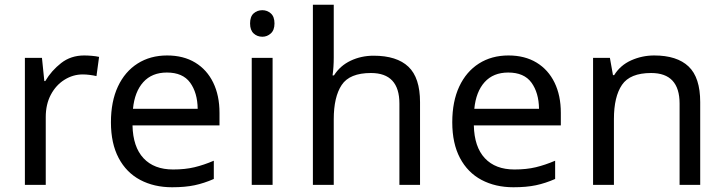

<svg xmlns="http://www.w3.org/2000/svg" viewBox="-20 -780 3055 810"><path d="M335 -546Q350 -546 367.5 -544.5Q385 -543 398 -540L387 -459Q374 -462 358.5 -464Q343 -466 329 -466Q288 -466 252 -443.5Q216 -421 194.5 -380.5Q173 -340 173 -286V0H85V-536H157L167 -438H171Q197 -482 238 -514Q279 -546 335 -546Z M685 -546Q754 -546 803.5 -516Q853 -486 879.5 -431.5Q906 -377 906 -304V-251H539Q541 -160 585.5 -112.5Q630 -65 710 -65Q761 -65 800.5 -74.5Q840 -84 882 -102V-25Q841 -7 801 1.5Q761 10 706 10Q630 10 571.5 -21Q513 -52 480.5 -113.5Q448 -175 448 -264Q448 -352 477.5 -415Q507 -478 560.5 -512Q614 -546 685 -546ZM684 -474Q621 -474 584.5 -433.5Q548 -393 541 -321H814Q813 -389 782 -431.5Q751 -474 684 -474Z M1087 -737Q1107 -737 1122.5 -723.5Q1138 -710 1138 -681Q1138 -653 1122.5 -639Q1107 -625 1087 -625Q1065 -625 1050 -639Q1035 -653 1035 -681Q1035 -710 1050 -723.5Q1065 -737 1087 -737ZM1130 -536V0H1042V-536Z M1388 -537Q1388 -497 1383 -462H1389Q1415 -503 1459.5 -524Q1504 -545 1556 -545Q1654 -545 1703 -498.5Q1752 -452 1752 -349V0H1665V-343Q1665 -472 1545 -472Q1455 -472 1421.5 -421.5Q1388 -371 1388 -277V0H1300V-760H1388Z M2125 -546Q2194 -546 2243.5 -516Q2293 -486 2319.5 -431.5Q2346 -377 2346 -304V-251H1979Q1981 -160 2025.5 -112.5Q2070 -65 2150 -65Q2201 -65 2240.5 -74.5Q2280 -84 2322 -102V-25Q2281 -7 2241 1.5Q2201 10 2146 10Q2070 10 2011.5 -21Q1953 -52 1920.5 -113.5Q1888 -175 1888 -264Q1888 -352 1917.5 -415Q1947 -478 2000.5 -512Q2054 -546 2125 -546ZM2124 -474Q2061 -474 2024.5 -433.5Q1988 -393 1981 -321H2254Q2253 -389 2222 -431.5Q2191 -474 2124 -474Z M2740 -546Q2836 -546 2885 -499.5Q2934 -453 2934 -349V0H2847V-343Q2847 -472 2727 -472Q2638 -472 2604 -422Q2570 -372 2570 -278V0H2482V-536H2553L2566 -463H2571Q2597 -505 2643 -525.5Q2689 -546 2740 -546Z"/></svg>

Font: Noto Sans Pahawh Hmong
Style: Regular
Weight: 400
Designer: Monotype Design Team
Foundry: Monotype Imaging Inc.
Version: Version 2.001; ttfautohint (v1.8.4.7-5d5b)